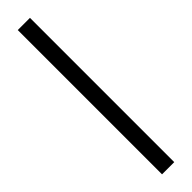

<svg xmlns="http://www.w3.org/2000/svg" viewBox="-386 -818 1068 1068"><g transform="rotate(-45 148.0 -283.5)"><path d="M100 284V-851H196V284Z"/></g></svg>

Font: Noto Sans TC Thin
Style: Bold
Weight: 700
Version: Version 2.004-H2;hotconv 1.0.118;makeotfexe 2.5.65603